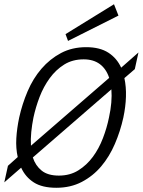

<svg xmlns="http://www.w3.org/2000/svg" viewBox="-87 -869 669 900"><path d="M-49.8 -91.8 -3.9 -132.8Q-13.2 -173.8 -10.5 -220.5Q-7.8 -267.1 2.9 -317.9Q17.1 -381.8 42.5 -441.4Q67.9 -501 107.4 -546.9Q147 -592.8 199 -620.4Q251 -647.9 316.9 -647.9Q380.9 -647.9 420.9 -622.1Q460.9 -596.2 481 -551.8L562 -623L544.9 -544.9L496.1 -502.9Q504.9 -461.9 503.4 -415.5Q502 -369.1 491.2 -317.9Q477.1 -253.9 451.4 -194.3Q425.8 -134.8 387.5 -89.4Q349.1 -43.9 296.6 -16.4Q244.1 11.2 176.8 11.2Q110.8 11.2 71.5 -13.9Q32.2 -39.1 12.2 -83L-66.9 -14.2ZM423.8 -317.9Q439.9 -391.1 435.1 -450.2L66.9 -130.9Q79.1 -92.8 108.2 -69.3Q137.2 -45.9 189 -45.9Q241.2 -45.9 280.5 -70.6Q319.8 -95.2 348.4 -134Q377 -172.9 395.5 -221.4Q414.1 -270 423.8 -317.9ZM69.8 -317.9Q63 -284.2 59.6 -250.5Q56.2 -216.8 58.1 -186L424.8 -503.9Q411.1 -545.9 381.1 -568.4Q351.1 -590.8 305.2 -590.8Q252.9 -590.8 213.9 -566.4Q174.8 -542 146 -502.4Q117.2 -462.9 98.6 -414.6Q80.1 -366.2 69.8 -317.9ZM468.3 -795.9 231.9 -677.2 220.2 -709 447.3 -849.1Z"/></svg>

Font: Anonymous Pro
Style: Italic
Weight: 400
Italic angle: -12°
Monospace: yes
Designer: Mark Simonson
Version: Version 1.003